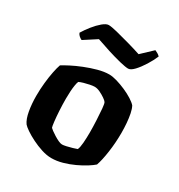

<svg xmlns="http://www.w3.org/2000/svg" viewBox="-170 -832 882 946"><g transform="rotate(30 270.5 -358.5)"><path d="M260 0Q234 0 204.2 -9.5Q174.5 -19 147 -32.8Q119.5 -46.5 99.5 -60.2Q79.5 -74 72.5 -82.5Q57 -104 50 -144Q43 -184 43 -228.5Q43 -267 46.8 -303Q50.5 -339 56.5 -369Q62.5 -399 69 -417Q83 -426 110 -440Q137 -454 170.8 -467.5Q204.5 -481 239.2 -490.5Q274 -500 302.5 -500Q321.5 -500 347 -492.5Q372.5 -485 398.8 -473.5Q425 -462 445.8 -448.8Q466.5 -435.5 476 -424.5Q484 -410 488.8 -386.5Q493.5 -363 495.8 -335.5Q498 -308 498 -280.5Q498 -224 490.2 -170.2Q482.5 -116.5 471.5 -85.5Q459.5 -74.5 436.5 -60Q413.5 -45.5 384 -31.8Q354.5 -18 322.5 -9Q290.5 0 260 0ZM272.5 -84.5Q280.5 -84.5 296.2 -88Q312 -91.5 327.8 -96.2Q343.5 -101 351.5 -104Q357.5 -116.5 359.8 -145.2Q362 -174 362 -205Q362 -236.5 360.2 -272.8Q358.5 -309 356 -337Q353.5 -365 349.5 -370.5Q346 -376.5 332.2 -386Q318.5 -395.5 301.8 -403.5Q285 -411.5 270.5 -411.5Q260.5 -411.5 244.2 -408.2Q228 -405 212.5 -400.5Q197 -396 188 -391.5Q184.5 -384.5 181.8 -368.2Q179 -352 177.8 -331.8Q176.5 -311.5 176.5 -290.5Q176.5 -257 178.5 -222.2Q180.5 -187.5 183.5 -162.2Q186.5 -137 189 -131Q191.5 -128 201.5 -120.5Q211.5 -113 224.8 -104.8Q238 -96.5 251 -90.5Q264 -84.5 272.5 -84.5ZM367.5 -571Q353 -571 319 -579.2Q285 -587.5 245 -600.2Q205 -613 171 -625L99 -578.5Q92.5 -581 84.2 -587.8Q76 -594.5 72 -604.5Q85.5 -627 105 -651.5Q124.5 -676 144.5 -692.8Q164.5 -709.5 178.5 -709.5Q193.5 -709.5 227.8 -701Q262 -692.5 302.8 -681Q343.5 -669.5 377 -658.5L439 -717Q447 -713.5 454.5 -709.2Q462 -705 468.5 -698Q457 -670.5 438.5 -641Q420 -611.5 401 -591.2Q382 -571 367.5 -571Z"/></g></svg>

Font: Texturina Medium
Style: Regular
Weight: 500
Designer: Guillermo Torres Carreño
Foundry: Omnibus-Type
Version: Version 1.003